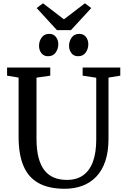

<svg xmlns="http://www.w3.org/2000/svg" viewBox="-20 -1161 780 1189"><path d="M381.3 8Q283.2 8 219.9 -26.6Q156.5 -61.1 125.9 -132.4Q95.2 -203.6 95.2 -313.5V-680.5L23.8 -692.4V-743H291.3V-692.4L206 -680.1V-303.1Q206 -232.1 219.2 -183.1Q232.4 -134.1 257.1 -104Q281.9 -73.9 316.5 -60.4Q351.2 -46.9 394.2 -46.9Q455.5 -46.9 495.8 -76.2Q536.2 -105.5 556.1 -161.3Q576 -217.2 576 -296.7V-679.6L491.8 -692.4V-743H724.9V-692.4L651.9 -680.5V-302.3Q651.9 -220.8 631.8 -162.1Q611.7 -103.5 575 -65.8Q538.3 -28.1 488.9 -10.1Q439.6 8 381.3 8ZM277 -812.8Q251.1 -812.8 236.4 -831.8Q221.7 -850.7 221.7 -877.1Q221.7 -905.9 237.9 -928.6Q254.1 -951.2 284.6 -951.2H285.6Q311.6 -951.2 326.3 -932.3Q341 -913.3 341 -887Q341 -858.2 324.8 -835.5Q308.6 -812.8 278 -812.8ZM463 -812.8Q437.1 -812.8 422.4 -831.8Q407.6 -850.7 407.6 -877.1Q407.6 -905.9 423.8 -928.6Q440 -951.2 470.6 -951.2H471.6Q497.6 -951.2 512.3 -932.3Q526.9 -913.3 526.9 -887Q526.9 -858.2 510.7 -835.5Q494.5 -812.8 464 -812.8ZM332.5 -974.5 207 -1111.3 246.2 -1140.6 376 -1041.3 505.9 -1140.6 545.1 -1111 419.5 -974.5Z"/></svg>

Font: Merriweather Light
Style: Regular
Weight: 300
Version: Version 2.100